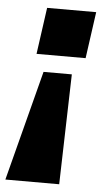

<svg xmlns="http://www.w3.org/2000/svg" viewBox="-96 -565 430 764"><g transform="rotate(5 118.5 -182.5)"><path d="M35 -344 61 -530H257L231 -344ZM-45 165 69 -275H182L170 165Z"/></g></svg>

Font: Morrison ExtraBold
Style: Regular
Weight: 800
Designer: Pablo Impallari, Rodrigo Fuenzalida (Modified by Dan O. Williams)
Version: Version 0.03;June 6, 2019;FontCreator 11.5.0.2425 64-bit; tt